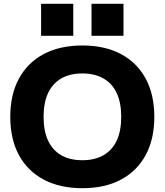

<svg xmlns="http://www.w3.org/2000/svg" viewBox="-20 -979 865 1009"><path d="M413 10Q295 10 210 -35Q125 -80 79.5 -164Q34 -248 34 -365Q34 -482 79.5 -566Q125 -650 210 -695Q295 -740 413 -740Q531 -740 615.5 -695Q700 -650 745.5 -566Q791 -482 791 -365Q791 -248 745.5 -164Q700 -80 615.5 -35Q531 10 413 10ZM413 -137Q478 -137 524 -163.5Q570 -190 593.5 -240.5Q617 -291 617 -365Q617 -439 593.5 -489.5Q570 -540 524 -566.5Q478 -593 413 -593Q347 -593 301.5 -566.5Q256 -540 232.5 -489.5Q209 -439 209 -365Q209 -291 232.5 -240.5Q256 -190 301.5 -163.5Q347 -137 413 -137ZM461 -791V-959H629V-791ZM196 -791V-959H365V-791Z"/></svg>

Font: M PLUS 1 ExtraBold
Style: Regular
Weight: 800
Designer: Coji Morishita
Foundry: UNDERFOREST DESIGN
Version: Version 1.001